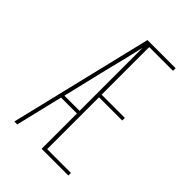

<svg xmlns="http://www.w3.org/2000/svg" viewBox="-215 -832 930 930"><g transform="rotate(45 250.0 -367.5)"><path d="M58 0 117 -245 235 -735H428V-717H265V-391H424V-373H265V-18H428V0H245V-242H136L78 0ZM141 -260H245V-692Q233 -641 221 -590.5Q209 -540 196 -490Z"/></g></svg>

Font: Iosevka SS04 Thin
Style: Regular
Weight: 100
Monospace: yes
Designer: Belleve Invis
Foundry: Belleve Invis
Version: Version 19.0.0; ttfautohint (v1.8.4)